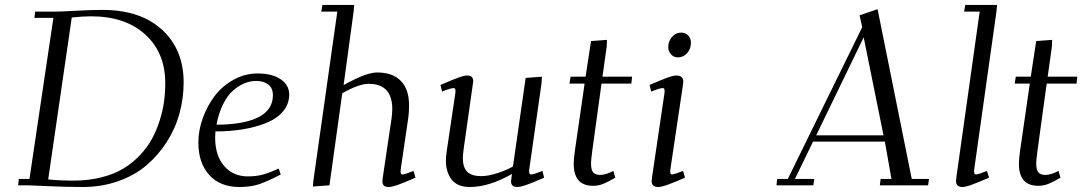

<svg xmlns="http://www.w3.org/2000/svg" viewBox="-20 -749 4374 776"><path d="M53.2 0 56.2 -25.9H99.1L195.8 -676.8H119.1L122.1 -702.1H196.8Q229.5 -702.1 289.1 -705.6Q348.6 -709 394 -709Q547.4 -709 634.8 -628.9Q722.2 -548.8 722.2 -416Q722.2 -352.1 705.6 -291Q689 -230 654.5 -176Q620.1 -122.1 572.5 -81.3Q524.9 -40.5 458 -16.8Q391.1 6.8 314 6.8Q243.2 6.8 174.3 3.4Q105.5 0 95.2 0ZM174.8 -23.9Q220.7 -19 276.9 -19Q337.9 -19 389.9 -32.2Q441.9 -45.4 479.2 -68.1Q516.6 -90.8 546.1 -122.3Q575.7 -153.8 594.5 -188.5Q613.3 -223.1 625.7 -262.9Q638.2 -302.7 643.1 -339.4Q647.9 -376 647.9 -413.1Q647.9 -536.1 567.1 -609.6Q486.3 -683.1 347.2 -683.1Q314.9 -683.1 270 -678.2Z M781.7 -172.9Q781.7 -222.2 799.6 -271.7Q817.4 -321.3 848.1 -361.6Q878.9 -401.9 924.6 -427Q970.2 -452.1 1021 -452.1Q1080.1 -452.1 1114.5 -428.5Q1148.9 -404.8 1148.9 -367.2Q1148.9 -328.1 1123.5 -298.3Q1098.1 -268.6 1054.7 -251.5Q1011.2 -234.4 960 -226.1Q908.7 -217.8 850.6 -217.8Q849.6 -205.6 849.6 -191.9Q849.6 -120.1 886 -78.1Q922.4 -36.1 981.9 -36.1Q1016.6 -36.1 1044.4 -43.9Q1072.3 -51.8 1106 -67.9L1114.7 -43.9Q1060.5 -15.6 1026.9 -4.4Q993.2 6.8 947.8 6.8Q869.6 6.8 825.7 -41.7Q781.7 -90.3 781.7 -172.9ZM855 -245.1Q904.8 -245.1 945.1 -251.5Q985.4 -257.8 1016.8 -271.5Q1048.3 -285.2 1065.7 -308.6Q1083 -332 1083 -363.8Q1083 -393.1 1064.2 -407.5Q1045.4 -421.9 1015.6 -421.9Q991.7 -421.9 968.3 -412.4Q944.8 -402.8 922.1 -383.1Q899.4 -363.3 881.6 -327.6Q863.8 -292 855 -245.1Z M1244.6 4.9 1246.6 -19 1343.3 -702.1H1278.3L1283.2 -729H1411.6L1409.2 -702.1L1368.7 -404.8Q1459 -456.1 1504.4 -456.1Q1566.9 -456.1 1600.1 -422.1Q1633.3 -388.2 1633.3 -323.2Q1633.3 -294.9 1630.4 -274.9L1599.6 -64.9Q1596.7 -43.9 1606.4 -43.9Q1615.7 -43.9 1651.4 -58.1L1659.2 -30.8Q1606.9 -8.3 1585 -0.7Q1563 6.8 1550.3 6.8Q1525.4 6.8 1525.4 -16.1Q1525.4 -19.5 1527.3 -33.2L1562.5 -270Q1565.4 -291.5 1565.4 -308.1Q1565.4 -410.2 1470.2 -410.2Q1430.2 -410.2 1363.3 -372.1L1311.5 0Z M1760.3 -405.8Q1814.9 -429.2 1835.4 -436.5Q1856 -443.8 1868.2 -443.8Q1892.6 -443.8 1892.6 -420.9Q1892.6 -419.4 1892.1 -416.7Q1891.6 -414.1 1891.1 -409.4Q1890.6 -404.8 1890.1 -401.9L1854.5 -150.9Q1850.6 -120.6 1850.6 -111.8Q1850.6 -71.8 1868.7 -54.4Q1886.7 -37.1 1925.3 -37.1Q1953.6 -37.1 1991.9 -49.8Q2030.3 -62.5 2053.2 -76.2L2104.5 -434.1L2170.4 -439L2168.5 -411.1L2119.1 -64.9Q2116.2 -43.9 2126.5 -43.9Q2136.7 -43.9 2172.4 -58.1L2179.2 -30.8Q2127 -8.3 2105 -0.7Q2083 6.8 2070.3 6.8Q2045.4 6.8 2045.4 -16.1Q2045.4 -19.5 2047.4 -33.2L2049.3 -45.9Q1956.5 6.8 1879.4 6.8Q1828.6 6.8 1805.4 -23.2Q1782.2 -53.2 1782.2 -99.1Q1782.2 -114.7 1785.2 -136.2L1820.3 -372.1Q1823.2 -393.1 1813.5 -393.1Q1802.2 -393.1 1766.6 -378.9Z M2281.7 -411.1 2286.1 -439H2346.7L2368.7 -583L2433.1 -587.9L2432.1 -561L2415 -439H2534.7L2531.7 -411.1H2411.1L2374 -141.1Q2368.7 -100.6 2368.7 -89.8Q2368.7 -61.5 2377.9 -51.8Q2387.2 -42 2405.8 -42Q2427.7 -42 2459 -58.1L2466.8 -30.8Q2437.5 -13.7 2418 -5.9Q2398.4 2 2377 2Q2298.8 2 2298.8 -86.9Q2298.8 -107.9 2303.7 -141.1L2342.8 -411.1Z M2605.5 -405.8Q2660.2 -429.2 2680.7 -436.5Q2701.2 -443.8 2713.4 -443.8Q2741.7 -443.8 2741.7 -418.9Q2741.7 -415.5 2739.7 -401.9L2689.5 -64.9Q2686.5 -43.9 2695.8 -43.9Q2705.1 -43.9 2740.7 -58.1L2748.5 -30.8Q2696.3 -8.3 2674.3 -0.7Q2652.3 6.8 2639.6 6.8Q2613.8 6.8 2613.8 -17.1Q2613.8 -21.5 2615.7 -35.2L2665.5 -372.1Q2668.5 -393.1 2658.7 -393.1Q2647.5 -393.1 2611.8 -378.9ZM2680.7 -558.1Q2680.7 -582 2695.8 -599.6Q2710.9 -617.2 2733.4 -617.2Q2749.5 -617.2 2761 -606.2Q2772.5 -595.2 2772.5 -576.2Q2772.5 -551.3 2757.3 -534.2Q2742.2 -517.1 2718.8 -517.1Q2702.6 -517.1 2691.7 -529.8Q2680.7 -542.5 2680.7 -558.1Z M3118.2 0 3121.1 -25.9H3164.1L3464.8 -639.2L3454.1 -687L3526.9 -711.9L3665 -25.9H3734.9L3731 0H3536.1L3539.1 -25.9H3583L3556.2 -176.8H3266.1L3192.9 -25.9H3271L3267.1 0ZM3278.8 -202.1H3550.8L3470.7 -598.1Z M3843.8 -18.1Q3843.8 -21.5 3845.7 -35.2L3939.5 -702.1H3876.5L3881.3 -729H4009.8L4007.3 -702.1L3917.5 -64.9Q3914.6 -43.9 3924.3 -43.9Q3934.1 -43.9 3968.8 -58.1L3977.5 -30.8Q3924.3 -8.3 3903.1 -0.7Q3881.8 6.8 3869.6 6.8Q3843.8 6.8 3843.8 -18.1Z M4081.1 -411.1 4085.4 -439H4146L4168 -583L4232.4 -587.9L4231.4 -561L4214.4 -439H4334L4331.1 -411.1H4210.4L4173.3 -141.1Q4168 -100.6 4168 -89.8Q4168 -61.5 4177.2 -51.8Q4186.5 -42 4205.1 -42Q4227.1 -42 4258.3 -58.1L4266.1 -30.8Q4236.8 -13.7 4217.3 -5.9Q4197.8 2 4176.3 2Q4098.1 2 4098.1 -86.9Q4098.1 -107.9 4103 -141.1L4142.1 -411.1Z"/></svg>

Font: Dehuti Alt
Style: Italic
Weight: 400
Version: Version 1.2